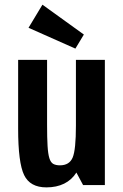

<svg xmlns="http://www.w3.org/2000/svg" viewBox="-20 -802 533 832"><path d="M184 -542.7H58.6V-244.7Q58.6 -97.1 84.4 -43.6Q110.1 10 181.3 10Q225.1 10 258.1 -6.3Q291 -22.6 311 -54.3L340.1 0H434.4V-542.7H309V-257.3Q309 -153.1 294.9 -119.4Q280.7 -85.6 239.7 -85.6Q222.1 -85.6 210.9 -91.7Q199.7 -97.9 193.9 -116.6Q188.1 -135.4 186.1 -169.9Q184 -204.3 184 -260.9ZM343.4 -652.3 163.9 -781.7 103.6 -681.6 306.7 -591.4Z"/></svg>

Font: Secuela Black
Style: Regular
Weight: 900
Designer: Fernando Haro
Foundry: deFharo
Version: Version 1.704